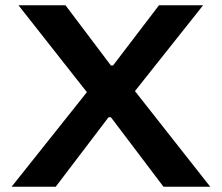

<svg xmlns="http://www.w3.org/2000/svg" viewBox="-20 -707 840 727"><path d="M24 0 309 -358 50 -687H228L400 -459H408L582 -687H749L491 -362L776 0H599L400 -263H391L191 0Z"/></svg>

Font: Archivo SemiBold SemiExpanded
Style: Regular
Weight: 600
Width: 6
Version: Version 2.001